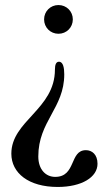

<svg xmlns="http://www.w3.org/2000/svg" viewBox="-20 -526 417 762"><path d="M209 216C305 216 367 177 367 124C367 87 345 70 321 70C255 70 283 176 199 176C161 176 132 146 132 95C132 -45 235 -97 235 -231C235 -256 231 -281 214 -281C203 -281 198 -270 198 -250C198 -92 25 -47 25 84C25 161 94 216 209 216ZM155 -449C155 -417 180 -392 212 -392C244 -392 269 -417 269 -449C269 -481 244 -506 212 -506C180 -506 155 -481 155 -449Z"/></svg>

Font: RL Madena
Style: Regular
Weight: 400
Designer: I Kadek Wantara Putra
Foundry: Roughlines ID
Version: Version 1.000;Glyphs 3.1.2 (3151)